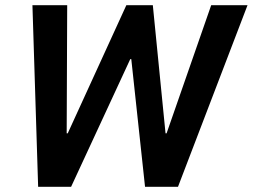

<svg xmlns="http://www.w3.org/2000/svg" viewBox="-20 -720 974 740"><path d="M105 -700H239L237 -206H241L467 -700H569L618 -206H622L794 -700H934L666 0H539L486 -492H482L254 0H127Z"/></svg>

Font: Chakra Petch
Style: Bold Italic
Weight: 700
Italic angle: -10°
Designer: Katatrad Aksorn Co.,Ltd.
Foundry: Cadson Demak Co.,Ltd.
Version: Version 1.000; ttfautohint (v1.6)